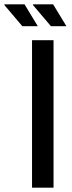

<svg xmlns="http://www.w3.org/2000/svg" viewBox="-85 -873 333 893"><path d="M64 0V-686H164V0ZM152 -751 68 -850 69 -853H162L224 -751ZM19 -751 -65 -850 -64 -853H29L91 -751Z"/></svg>

Font: Archivo Narrow Medium
Style: Regular
Weight: 500
Designer: Hector Gatti
Foundry: Omnibus-Type
Version: Version 3.002